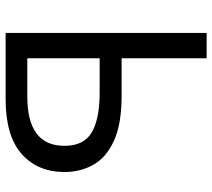

<svg xmlns="http://www.w3.org/2000/svg" viewBox="-56 -698 754 682"><g transform="rotate(90 321.0 -357.0)"><path d="M97 0V-714H187V-412H321Q420 -412 479.5 -385Q539 -358 565 -312Q591 -266 591 -209Q591 -114 527 -57Q463 0 332 0ZM187 -77H323Q498 -77 498 -209Q498 -278 450 -306Q402 -334 310 -334H187Z"/></g></svg>

Font: Noto Sans
Style: Regular
Weight: 400
Designer: Monotype Design Team
Foundry: Monotype Imaging Inc.
Version: Version 1.902